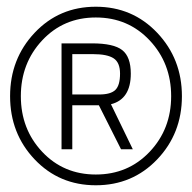

<svg xmlns="http://www.w3.org/2000/svg" viewBox="-20 -720 570 571"><path d="M83 -246Q10 -323 10 -434Q10 -545 83 -622.5Q156 -700 265 -700Q374 -700 447.5 -622.5Q521 -545 521 -434Q521 -323 447.5 -246Q374 -169 265 -169Q156 -169 83 -246ZM105.5 -600Q42 -532 42 -434Q42 -336 105.5 -268.5Q169 -201 265 -201Q361 -201 425 -268.5Q489 -336 489 -434Q489 -532 425 -600Q361 -668 265 -668Q169 -668 105.5 -600ZM340 -276 274 -407H195V-276H163V-591H254Q318 -591 343.5 -571Q369 -551 369 -501Q369 -425 310 -410L375 -276ZM195 -559V-439H275Q309 -439 323 -452.5Q337 -466 337 -501Q337 -534 318 -546.5Q299 -559 257 -559Z"/></svg>

Font: TypoPRO Titillium Text
Style: 1 wt
Weight: 100
Designer: Accademia di Belle Arti di Urbino and others
Foundry: Accademia di Belle Arti di Urbino and others.
Version: Version 25.000